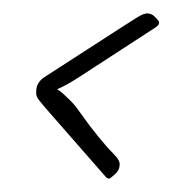

<svg xmlns="http://www.w3.org/2000/svg" viewBox="-20 -376 275 286"><path d="M138 -112 47 -216Q43 -221 38 -227Q33 -233 34 -240Q34 -253 46 -261L159 -334Q176 -345 185 -350.5Q194 -356 199 -356Q205 -356 209 -352.5Q213 -349 216 -345Q219 -341 213 -336L96 -260Q79 -249 65 -243Q69 -241 74 -236.5Q79 -232 86 -225Q92 -219 102.5 -204Q113 -189 126 -173Q139 -157 149 -147Q160 -136 158 -129Q158 -121 146 -112Q142 -108 138 -112Z"/></svg>

Font: Great Vibes
Style: Regular
Weight: 400
Designer: Robert E. Leuschke, Viktoriya Grabowska, Viviana Monsalve, Eben Sorkin
Foundry: Robert E. Leuschke
Version: Version 1.103; ttfautohint (v1.8.4.7-5d5b)